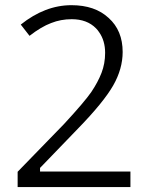

<svg xmlns="http://www.w3.org/2000/svg" viewBox="-20 -737 582 749"><path d="M143.6 -67.9H136.2V-75.2V-79.1V-82L138.7 -84.5L286.1 -237.3C351.1 -304.2 396.5 -359.9 421.4 -403.3C446.3 -446.8 458.5 -490.7 458.5 -534.2C458.5 -589.8 440.4 -634.3 403.8 -667C368.2 -700.2 319.8 -716.8 258.8 -716.8C189.9 -716.8 124 -691.4 61 -641.1L95.2 -597.2C126 -621.1 154.3 -637.7 179.2 -647C204.6 -657.2 231.4 -662.1 259.8 -662.1C299.3 -662.1 331.1 -650.4 354.5 -626.5C358.9 -622.1 363.3 -616.7 366.7 -611.3C382.3 -589.4 390.1 -562 390.1 -530.8C390.1 -502.9 385.3 -476.6 376 -452.6C366.7 -428.7 353.5 -403.8 336.4 -378.4C319.3 -353.5 283.7 -311.5 230 -253.4L48.8 -66.9V-7.3H488.8V-67.9Z"/></svg>

Font: Sahel Light
Style: Regular
Weight: 300
Foundry: Saber Rastikerdar (saber.rastikerdar@gmail.com)
Version: Version 3.4.0